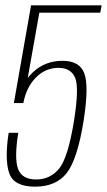

<svg xmlns="http://www.w3.org/2000/svg" viewBox="-20 -695 401 720"><path d="M111 5Q32 5 14.5 -45.8Q-3 -96.5 12.5 -197H48.5Q33 -101 47.8 -61.5Q62.5 -22 116 -22Q168 -22 201.5 -62.5Q235 -103 257.5 -242Q277.5 -367.5 261.5 -404Q245.5 -440.5 199.5 -440.5Q150.5 -440.5 114.8 -404.5Q79 -368.5 67.5 -308.5H32L96.5 -675H361L356 -647.5H127.5L84 -402.5Q93 -414.5 104.5 -425Q150 -467 214.5 -467Q278.5 -467 296.2 -419.8Q314 -372.5 293.5 -242Q270.5 -98 230.5 -46.5Q190.5 5 111 5Z"/></svg>

Font: Anybody ExtraLight
Style: Italic
Weight: 200
Italic angle: -10°
Designer: Tyler Finck
Foundry: Etcetera Type Company
Version: Version 1.010; ttfautohint (v1.8.3) -l 8 -r 50 -G 200 -x 14 